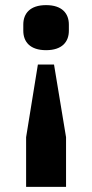

<svg xmlns="http://www.w3.org/2000/svg" viewBox="-20 -557 360 750"><path d="M238 173V-21L191 -305H128L82 -21V173ZM160 -361C223 -361 249 -394 249 -437V-461C249 -504 223 -537 160 -537C97 -537 71 -504 71 -461V-437C71 -394 97 -361 160 -361Z"/></svg>

Font: LVC Sans
Style: Bold
Weight: 700
Designer: Mike Abbink, Paul van der Laan, Pieter van Rosmalen
Foundry: Bold Monday
Version: Version 3.0